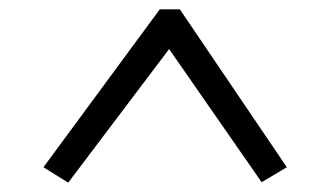

<svg xmlns="http://www.w3.org/2000/svg" viewBox="-20 -732 680 411"><path d="M594 -374 540 -342 342 -627 126 -341 73 -374 322 -712H365Z"/></svg>

Font: Literata 7pt
Style: Italic
Weight: 400
Italic angle: -2°
Designer: Latin by Veronika Burian and Jose Scaglione. Greek by Irene Vlachou. Cyrillic by Vera Evstafieva
Foundry: TypeTogether
Version: Version 3.002